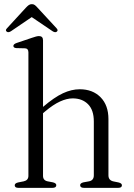

<svg xmlns="http://www.w3.org/2000/svg" viewBox="-20 -906 644 926"><path d="M187.5 -711.5V-390.5Q242 -437 283.5 -456.2Q325 -475.5 364.5 -475.5Q427 -475.5 465 -437Q503 -398.5 503 -331.5V-60.5Q503 -36 527.5 -31L552 -26Q568 -22 568 -12.5Q568 0 550 0H385Q366.5 0 366.5 -13Q366.5 -22.5 382 -26.5L409.5 -31.5Q432.5 -36 432.5 -60.5V-320Q432.5 -375.5 404.5 -403.5Q376.5 -431.5 330.5 -431.5Q302.5 -431.5 269.5 -416.5Q236.5 -401.5 197.5 -368.5L187.5 -360V-58Q187.5 -36 209.5 -31.5L235.5 -26.5Q251.5 -22.5 251.5 -13Q251.5 0 233 0H68.5Q51 0 51 -12.5Q51 -22 67 -26L94.5 -31.5Q117 -36.5 117 -58V-653.5Q117 -672 101 -673L59.5 -674Q44.5 -675 44.5 -684.5Q44.5 -693.5 61 -699L133.5 -723.5Q157 -732 168 -732Q187.5 -732 187.5 -711.5ZM33 -755.5Q20.5 -747.5 13 -753Q3.5 -759.5 14 -770L105 -869Q112.5 -877 118.8 -881.5Q125 -886 134 -886Q142 -886 148 -881.5Q154 -877 161 -869L252.5 -770Q262.5 -759.5 253.5 -753Q246 -747.5 233.5 -755.5L133 -823.5Z"/></svg>

Font: Fraunces 9pt Light
Style: Regular
Weight: 300
Version: Version 1.000;[0bf87f6ff]